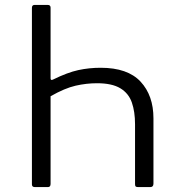

<svg xmlns="http://www.w3.org/2000/svg" viewBox="-20 -762 721 782"><path d="M174 -742Q186 -742 186 -731V-443Q186 -433 196 -438Q255 -467 299 -476.5Q343 -486 390 -486Q500 -486 552.5 -429.5Q605 -373 605 -280V-14Q605 0 592 0H543Q535 0 532.5 -2.5Q530 -5 530 -12V-256Q530 -307 517 -344.5Q504 -382 470 -402.5Q436 -423 375 -423Q332 -423 288 -413Q244 -403 186 -370V-13Q186 0 175 0H122Q110 0 110 -11V-730Q110 -742 121 -742Z"/></svg>

Font: Libre Franklin Light
Style: Regular
Weight: 300
Designer: Pablo Impallari, Rodrigo Fuenzalida, Nhung Nguyen
Foundry: Impallari Type
Version: Version 3.000